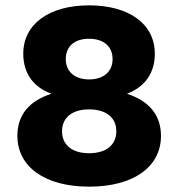

<svg xmlns="http://www.w3.org/2000/svg" viewBox="-20 -688 667 718"><path d="M313 -668C165 -668 67 -599 67 -487C67 -416 103 -363 171 -338V-337C91 -311 45 -260 45 -180C45 -65 147 10 313 10C481 10 582 -65 582 -180C582 -260 535 -311 456 -337V-338C524 -364 559 -417 559 -487C559 -599 462 -668 313 -668ZM313 -543C367 -543 401 -515 401 -467C401 -420 367 -391 313 -391C260 -391 226 -420 226 -467C226 -515 259 -543 313 -543ZM313 -115C250 -115 212 -146 212 -197C212 -249 251 -279 313 -279C376 -279 415 -249 415 -197C415 -146 377 -115 313 -115Z"/></svg>

Font: Work Sans
Style: Bold
Weight: 700
Designer: Wei Huang
Foundry: Wei Huang
Version: Version 2.012